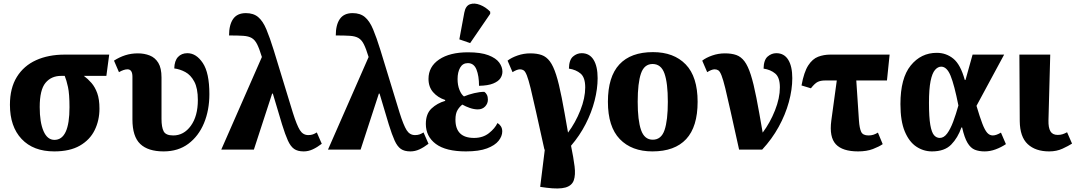

<svg xmlns="http://www.w3.org/2000/svg" viewBox="-20 -844 6069 1083"><path d="M286 10Q168 10 102 -60Q36 -130 36 -253Q36 -347 75 -410Q114 -473 183.5 -504.5Q253 -536 345 -536H596L580 -416H453Q476 -399 496 -376Q516 -353 528.5 -318.5Q541 -284 541 -231Q541 -165 514 -110Q487 -55 430.5 -22.5Q374 10 286 10ZM287 -55Q372 -55 372 -239Q372 -314 363.5 -353Q355 -392 345 -416H325Q269 -416 236.5 -376.5Q204 -337 204 -240Q204 -154 225.5 -104.5Q247 -55 287 -55Z M903 10Q815 10 771 -32Q727 -74 727 -170V-411Q727 -453 699 -453Q679 -453 651 -437L623 -502Q654 -522 687 -532.5Q720 -543 758 -543Q794 -543 824.5 -531Q855 -519 873 -489.5Q891 -460 891 -407V-173Q891 -127 903 -103.5Q915 -80 957 -80Q1017 -80 1056.5 -134.5Q1096 -189 1096 -280Q1096 -346 1076 -383.5Q1056 -421 1025.5 -437.5Q995 -454 963 -458Q964 -501 984 -522.5Q1004 -544 1037 -544Q1087 -544 1124 -488.5Q1161 -433 1161 -313Q1161 -222 1130.5 -149Q1100 -76 1042.5 -33Q985 10 903 10Z M1228 0 1457 -522V-523Q1443 -569 1430.5 -594Q1418 -619 1400 -629.5Q1382 -640 1352 -642Q1322 -644 1272 -644Q1272 -704 1295 -737Q1318 -770 1367 -770Q1410 -770 1436.5 -747.5Q1463 -725 1482.5 -678.5Q1502 -632 1524 -561L1632 -208Q1654 -138 1671.5 -110Q1689 -82 1719 -82Q1734 -82 1745 -86Q1756 -90 1767 -97L1795 -33Q1769 -13 1744 -1.5Q1719 10 1693 10Q1659 10 1639 -4Q1619 -18 1604 -51Q1589 -84 1571 -142L1519 -316H1515L1412 0Z M1830 0 2059 -522V-523Q2045 -569 2032.5 -594Q2020 -619 2002 -629.5Q1984 -640 1954 -642Q1924 -644 1874 -644Q1874 -704 1897 -737Q1920 -770 1969 -770Q2012 -770 2038.5 -747.5Q2065 -725 2084.5 -678.5Q2104 -632 2126 -561L2234 -208Q2256 -138 2273.5 -110Q2291 -82 2321 -82Q2336 -82 2347 -86Q2358 -90 2369 -97L2397 -33Q2371 -13 2346 -1.5Q2321 10 2295 10Q2261 10 2241 -4Q2221 -18 2206 -51Q2191 -84 2173 -142L2121 -316H2117L2014 0Z M2608 10Q2495 10 2438.5 -32Q2382 -74 2382 -145Q2382 -202 2414 -232Q2446 -262 2491 -275V-280Q2449 -294 2423 -324Q2397 -354 2397 -399Q2397 -468 2457 -508.5Q2517 -549 2620 -549Q2692 -549 2735 -532.5Q2778 -516 2796 -491Q2814 -466 2814 -440Q2814 -420 2802.5 -402.5Q2791 -385 2762 -373Q2733 -361 2682 -360Q2682 -416 2667.5 -452Q2653 -488 2619 -488Q2590 -488 2575.5 -462.5Q2561 -437 2561 -398Q2561 -364 2571.5 -337.5Q2582 -311 2597 -300Q2623 -311 2654.5 -318.5Q2686 -326 2712 -326Q2721 -320 2726.5 -309Q2732 -298 2732 -282Q2732 -260 2716.5 -243.5Q2701 -227 2675 -227Q2654 -227 2630.5 -235Q2607 -243 2588 -254Q2573 -243 2561 -223.5Q2549 -204 2549 -169Q2549 -66 2654 -66Q2704 -66 2738 -93Q2772 -120 2786 -150Q2797 -144 2805 -132Q2813 -120 2813 -103Q2813 -76 2792.5 -50Q2772 -24 2727 -7Q2682 10 2608 10ZM2632 -601 2571 -622 2599 -773Q2606 -811 2631 -820Q2656 -829 2688 -816.5Q2720 -804 2745 -778V-766Z M3051 0Q3022 -130 3003.5 -214Q2985 -298 2973 -346.5Q2961 -395 2952 -418Q2943 -441 2934 -447Q2925 -453 2913 -453Q2904 -453 2893 -448.5Q2882 -444 2871 -437L2843 -502Q2865 -519 2899.5 -531Q2934 -543 2971 -543Q3009 -543 3035.5 -533.5Q3062 -524 3081.5 -498Q3101 -472 3117 -422Q3133 -372 3148.5 -292.5Q3164 -213 3184 -96Q3226 -152 3253.5 -221.5Q3281 -291 3281 -351Q3281 -407 3255 -429Q3229 -451 3189 -457Q3190 -506 3212 -525Q3234 -544 3261 -544Q3305 -544 3328 -507Q3351 -470 3351 -403Q3351 -343 3334 -276.5Q3317 -210 3283.5 -144.5Q3250 -79 3201 -22Q3215 46 3221 94.5Q3227 143 3216.5 173Q3206 203 3170 213.5Q3134 224 3063 215L3027 210L3053 0Z M3660 10Q3543 10 3476 -59.5Q3409 -129 3409 -270Q3409 -411 3473.5 -480.5Q3538 -550 3663 -550Q3781 -550 3848 -480.5Q3915 -411 3915 -270Q3915 -129 3850.5 -59.5Q3786 10 3660 10ZM3662 -56Q3710 -56 3728.5 -110.5Q3747 -165 3747 -270Q3747 -376 3728 -429.5Q3709 -483 3661 -483Q3614 -483 3595.5 -429.5Q3577 -376 3577 -270Q3577 -165 3596 -110.5Q3615 -56 3662 -56Z M4149 0Q4120 -130 4101.5 -214Q4083 -298 4071 -346.5Q4059 -395 4050 -418Q4041 -441 4032 -447Q4023 -453 4011 -453Q4002 -453 3991 -448.5Q3980 -444 3969 -437L3941 -502Q3963 -519 3997.5 -531Q4032 -543 4069 -543Q4107 -543 4133.5 -533.5Q4160 -524 4179.5 -498Q4199 -472 4215 -422Q4231 -372 4246.5 -292.5Q4262 -213 4282 -96Q4324 -152 4351.5 -221.5Q4379 -291 4379 -351Q4379 -407 4353 -429Q4327 -451 4287 -457Q4288 -506 4310 -525Q4332 -544 4359 -544Q4403 -544 4426 -507Q4449 -470 4449 -403Q4449 -339 4429.5 -268Q4410 -197 4372 -128Q4334 -59 4279 0Z M4820 10Q4732 10 4694.5 -30.5Q4657 -71 4669 -163L4700 -390H4633Q4609 -390 4592.5 -382Q4576 -374 4554 -346L4501 -362Q4515 -438 4539 -475Q4563 -512 4595 -524Q4627 -536 4663 -536H4998L4983 -390H4810L4825 -164Q4828 -121 4837.5 -100.5Q4847 -80 4879 -80Q4894 -80 4906.5 -84Q4919 -88 4932 -96L4959 -31Q4939 -17 4904 -3.5Q4869 10 4820 10Z M5237 10Q5189 10 5148.5 -17Q5108 -44 5083.5 -102.5Q5059 -161 5059 -257Q5059 -403 5117 -474.5Q5175 -546 5264 -546Q5317 -546 5357.5 -513Q5398 -480 5422 -393H5426L5466 -536H5644L5488 -247Q5507 -183 5521 -146.5Q5535 -110 5548.5 -95Q5562 -80 5580 -80Q5599 -80 5626 -96L5654 -31Q5627 -13 5596 -1.5Q5565 10 5534 10Q5502 10 5478.5 0.5Q5455 -9 5437.5 -38Q5420 -67 5407 -125H5403Q5383 -67 5345.5 -28.5Q5308 10 5237 10ZM5281 -66Q5304 -66 5322.5 -91Q5341 -116 5356.5 -157.5Q5372 -199 5386 -249Q5363 -365 5342 -416.5Q5321 -468 5289 -468Q5270 -468 5254 -449.5Q5238 -431 5229 -386.5Q5220 -342 5220 -264Q5220 -182 5227.5 -139.5Q5235 -97 5248.5 -81.5Q5262 -66 5281 -66Z M5898 10Q5821 10 5777 -31Q5733 -72 5732 -161L5730 -536H5904L5894 -165Q5893 -124 5905 -103.5Q5917 -83 5946 -83Q5962 -83 5974 -87Q5986 -91 5999 -98L6027 -34Q6007 -21 5973.5 -5.5Q5940 10 5898 10Z"/></svg>

Font: Noto Serif SemiCondensed ExtraBold
Style: Regular
Weight: 800
Width: 4
Designer: Monotype Design Team
Foundry: Monotype Imaging Inc.
Version: Version 2.015